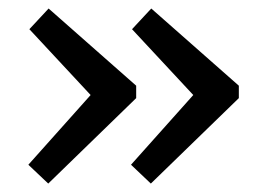

<svg xmlns="http://www.w3.org/2000/svg" viewBox="-20 -481 628 453"><path d="M543.5 -278.8V-249.5L335.9 -47.9L289.1 -92.3L436 -256.8L291.5 -412.1L336.9 -460.9ZM301.3 -278.8V-249.5L93.8 -47.9L46.9 -92.3L193.8 -256.8L49.3 -412.1L94.7 -460.9Z"/></svg>

Font: Spinnaker
Style: Regular
Weight: 400
Designer: Elena Albertoni
Foundry: Elena Albertoni
Version: Version 1.001